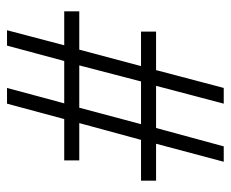

<svg xmlns="http://www.w3.org/2000/svg" viewBox="-74 -576 645 536"><g transform="rotate(-90 248.0 -307.5)"><path d="M107.9 -4.9H64.9L115.2 -193.8H12.2V-235.8H126L172.9 -408.2H68.8V-450.2H184.1L227.1 -609.9H271L228 -450.2H346.2L389.2 -609.9H432.1L390.1 -450.2H484.9V-408.2H377.9L332 -235.8H428.2V-193.8H320.8L271 -4.9H227.1L276.9 -193.8H159.2ZM215.8 -408.2 169.9 -235.8H289.1L334 -408.2Z"/></g></svg>

Font: JuniusX
Style: Regular
Weight: 400
Designer: Peter S. Baker
Foundry: Briery Creek Software
Version: Version 1.004